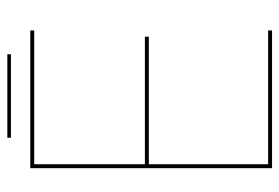

<svg xmlns="http://www.w3.org/2000/svg" viewBox="-142 -638 779 536"><g transform="rotate(-90 248.0 -369.5)"><path d="M47 0H431.5V-11H58V-344H414V-355H58V-664H431.5V-675H47ZM132 -729H365V-739H132Z"/></g></svg>

Font: Anybody Thin
Style: Regular
Weight: 100
Designer: Tyler Finck
Foundry: Etcetera Type Company
Version: Version 1.114;gftools[0.9.25]